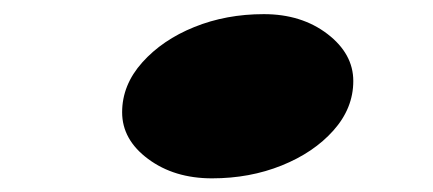

<svg xmlns="http://www.w3.org/2000/svg" viewBox="-20 -497 625 277"><path d="M460.9 -308.6Q432.6 -276.9 386.5 -258.3Q340.3 -239.7 285.9 -239.7Q231.4 -239.7 193.8 -267.6Q156.2 -295.4 156.2 -335Q156.2 -374.5 185.3 -407Q214.4 -439.5 260.3 -458Q306.2 -476.6 360.6 -476.6Q415 -476.6 452.4 -448Q489.7 -419.4 489.7 -380.1Q489.7 -340.8 460.9 -308.6Z"/></svg>

Font: Sonsie One
Style: Regular
Weight: 400
Designer: Riccardo De Franceschi
Foundry: Sorkin Type Co
Version: Version 1.003